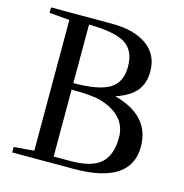

<svg xmlns="http://www.w3.org/2000/svg" viewBox="-100 -756 813 848"><g transform="rotate(15 306.5 -331.5)"><path d="M30.3 0V-24.9L122.6 -32.7V-630.4L30.3 -638.2V-663.1H310.1Q410.6 -663.1 468.8 -621.3Q526.9 -579.6 526.9 -503.4Q526.9 -449.2 499.3 -414.6Q471.7 -379.9 406.2 -357.4Q572.8 -313 572.8 -171.4Q572.8 0 311 0ZM211.9 -365.7Q327.1 -365.7 376.7 -395.8Q426.3 -425.8 426.3 -497.6Q426.3 -572.3 377.4 -602.3Q328.6 -632.3 211.9 -633.3ZM211.9 -29.8H287.1Q385.3 -29.8 427 -67.4Q468.8 -105 468.8 -185.1Q468.8 -286.1 348.1 -323.7Q306.6 -335.9 211.9 -335.9Z"/></g></svg>

Font: Elstob
Style: Regular
Weight: 400
Designer: Peter S. Baker
Version: Version 1.015